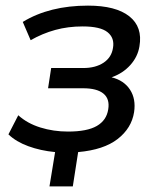

<svg xmlns="http://www.w3.org/2000/svg" viewBox="-20 -533 558 683"><path d="M156 130 176 8Q124 3 80.5 -13Q37 -29 10 -55L45 -123Q77 -94 123.5 -79.5Q170 -65 222 -65Q290 -65 324.5 -85Q359 -105 365 -144Q371 -181 348 -200Q325 -219 276 -219H151L162 -291H276Q320 -291 348.5 -310Q377 -329 382 -363Q388 -398 362.5 -418.5Q337 -439 274 -439Q222 -439 176.5 -426.5Q131 -414 89 -390L61 -455Q156 -513 293 -513Q392 -513 440 -475Q488 -437 476 -368Q470 -331 443.5 -301.5Q417 -272 377 -258Q421 -247 442.5 -214Q464 -181 457 -134Q448 -77 398.5 -38.5Q349 0 258 8L239 130Z"/></svg>

Font: Winston Medium
Style: Italic
Weight: 500
Italic angle: -9°
Designer: Original fonts by Vernon Adams / Changes by Cristiano Sobral
Foundry: Original fonts by Vernon Adams / Changes by Cristiano Sobral
Version: Version 2.503;July 17, 2020;FontCreator 13.0.0.2655 64-bit